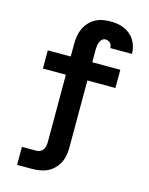

<svg xmlns="http://www.w3.org/2000/svg" viewBox="-138 -829 876 1130"><g transform="rotate(15 300.0 -264.0)"><path d="M79 215V105H169Q181 105 192 98.5Q203 92 209 81.5Q215 71 217 59Q219 47 219 35V-372H79V-483H219V-558Q219 -582 222.5 -606Q226 -630 236 -652Q246 -674 262 -692Q278 -710 299 -722Q320 -734 343.5 -738.5Q367 -743 391 -743Q413 -743 434 -740Q455 -737 475 -728.5Q495 -720 512 -706Q529 -692 540 -674Q551 -656 557 -635Q563 -614 563 -592V-591H431Q431 -599 428.5 -607Q426 -615 420.5 -621Q415 -627 407 -630Q399 -633 391 -633Q379 -633 370 -624.5Q361 -616 357 -605Q353 -594 351.5 -582Q350 -570 350 -558V-483H521V-372H350V35Q350 59 346 83Q342 107 331 129Q320 151 302.5 168.5Q285 186 263.5 196.5Q242 207 217.5 211Q193 215 169 215Z"/></g></svg>

Font: Iosevka Extrabold Extended
Style: Regular
Weight: 800
Width: 7
Monospace: yes
Designer: Belleve Invis
Foundry: Belleve Invis
Version: Version 32.5.0; ttfautohint (v1.8.4)